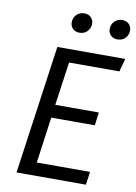

<svg xmlns="http://www.w3.org/2000/svg" viewBox="-96 -949 717 1011"><g transform="rotate(10 262.5 -443.5)"><path d="M525 -688 506 -618H237L204 -386H437L428 -316H195L161 -70H446L436 0H65L162 -688ZM214 -829Q214 -854 230.5 -870.5Q247 -887 272 -887Q294 -887 307.5 -873.5Q321 -860 321 -840Q321 -815 304.5 -798.5Q288 -782 263 -782Q241 -782 227.5 -795.5Q214 -809 214 -829ZM417 -829Q417 -854 433.5 -870.5Q450 -887 475 -887Q497 -887 510.5 -873.5Q524 -860 524 -840Q524 -815 508 -798.5Q492 -782 466 -782Q444 -782 430.5 -795.5Q417 -809 417 -829Z"/></g></svg>

Font: Fira Sans TEST Book
Style: Italic
Weight: 350
Italic angle: -8°
Designer: Carrois Corporate & Edenspiekermann AG
Foundry: Carrois Corporate GbR & Edenspiekermann AG
Version: Version 4.201